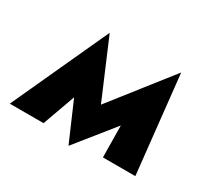

<svg xmlns="http://www.w3.org/2000/svg" viewBox="-143 -664 910 857"><g transform="rotate(30 312.5 -235.5)"><path d="M453 0H620L566 -503L449 -309ZM294 -157V32L538 -272L566 -503ZM294 32 352 -142 201 -497 156 -287ZM-27 0H147L252 -292L201 -497Z"/></g></svg>

Font: Jost ExtraBold
Style: Italic
Weight: 800
Italic angle: -5°
Version: Version 3.710